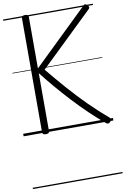

<svg xmlns="http://www.w3.org/2000/svg" viewBox="-135 -1011 986 1506"><g transform="rotate(-10 357.5 -258.0)"><path d="M176 14Q162 14 155 9.5Q148 5 148 -5V-916Q148 -935 176 -935Q203 -935 203 -916V-505L640 -928Q648 -937 655.5 -936Q663 -935 672 -925Q682 -915 682.5 -908.5Q683 -902 676 -894L253 -486Q321 -403 392.5 -321.5Q464 -240 539.5 -165Q615 -90 690 -27Q698 -21 698.5 -12.5Q699 -4 687 8Q678 17 669.5 16.5Q661 16 652 8Q593 -41 532.5 -99Q472 -157 414 -219.5Q356 -282 302.5 -345Q249 -408 203 -467V-5Q203 5 196.5 9.5Q190 14 176 14ZM0 410H715V420H0ZM0 -20H715V0H0ZM0 -505H715V-500H0ZM0 -930H715V-920H0Z"/></g></svg>

Font: Playwrite DE Grund Guides
Style: Regular
Weight: 400
Designer: Veronika Burian, José Scaglione
Foundry: TypeTogether
Version: Version 1.003